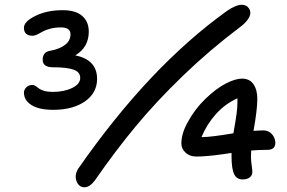

<svg xmlns="http://www.w3.org/2000/svg" viewBox="-20 -752 1212 811"><path d="M336.9 39.1Q313.5 39.1 303.5 13.9Q293.5 -11.2 310.1 -39.1Q609.9 -470.2 939 -706.1Q976.6 -731.9 1002 -731.9Q1010.7 -731.9 1019 -727.8Q1027.3 -723.6 1032.5 -715.1Q1037.6 -706.5 1037.4 -695.8Q1037.1 -685.1 1026.9 -669.9Q1016.6 -654.8 996.1 -639.2Q866.2 -541.5 753.2 -432.4Q640.1 -323.2 553.7 -219Q467.3 -114.7 380.9 9.8Q358.9 39.1 336.9 39.1ZM205.1 -288.1Q144.5 -288.1 112.8 -308.3Q81.1 -328.6 81.1 -360.8Q81.1 -372.6 90.8 -382.8Q100.6 -393.1 117.2 -393.1Q124 -393.1 131.1 -388.4Q138.2 -383.8 144.5 -378.4Q150.9 -373 166 -368.4Q181.2 -363.8 202.1 -363.8Q250.5 -363.8 284.7 -380.4Q318.8 -397 318.8 -422.9Q318.8 -447.8 290.8 -457.8Q262.7 -467.8 205.1 -467.8Q160.2 -467.8 160.2 -499Q160.2 -531.7 189.9 -537.1Q229.5 -543.9 253.7 -561.8Q277.8 -579.6 277.8 -606.9Q277.8 -636.2 237.8 -636.2Q211.9 -636.2 191.4 -630.6Q170.9 -625 160.4 -618.7Q149.9 -612.3 138.4 -606.7Q127 -601.1 117.2 -601.1Q81.1 -601.1 81.1 -634.8Q81.1 -661.1 129.9 -685.1Q178.7 -709 245.1 -709Q299.3 -709 327.1 -684.8Q355 -660.6 355 -618.2Q355 -552.2 297.9 -518.1Q390.1 -499.5 390.1 -418.9Q390.1 -359.4 338.9 -323.7Q287.6 -288.1 205.1 -288.1ZM1004.9 5.9Q979.5 5.9 968.8 -16.8Q958 -39.6 958 -91.8V-106Q951.7 -105 922.6 -100.8Q893.6 -96.7 882.1 -95.5Q870.6 -94.2 848.9 -92.5Q827.1 -90.8 809.1 -90.8Q781.7 -90.8 763.9 -107.2Q746.1 -123.5 746.1 -146Q746.1 -188 772.9 -235.8Q802.2 -290.5 847.4 -334.2Q892.6 -377.9 933.3 -398.9Q974.1 -419.9 1002 -419.9Q1034.2 -419.9 1050.5 -396.5Q1066.9 -373 1066.9 -334Q1066.9 -288.1 1050.8 -199.2Q1079.1 -201.2 1092.8 -201.2Q1113.8 -201.2 1127.9 -186Q1142.1 -170.9 1143.1 -149.9Q1143.1 -119.1 1109.9 -119.1Q1072.3 -119.1 1041 -116.2Q1041 -111.8 1040.5 -101.8Q1040 -91.8 1040 -86.9Q1040.5 -71.3 1043.2 -52.7Q1045.9 -34.2 1045.9 -25.9Q1045.9 -11.2 1034.9 -2.7Q1023.9 5.9 1004.9 5.9ZM982.9 -319.8V-336.9Q930.7 -313 892.3 -270.5Q854 -228 831.1 -172.9H834Q871.1 -172.9 965.8 -189Q967.3 -197.8 970.5 -216.1Q973.6 -234.4 975.3 -244.4Q977.1 -254.4 979 -269Q981 -283.7 981.9 -296.1Q982.9 -308.6 982.9 -319.8Z"/></svg>

Font: Shantell Sans Normal
Style: Regular
Weight: 400
Designer: Stephen Nixon, Anya Danilova, Shantell Martin
Foundry: Arrow Type
Version: Version 1.006;[559af2be0]